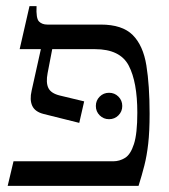

<svg xmlns="http://www.w3.org/2000/svg" viewBox="-20 -605 550 625"><path d="M308 -525Q378 -525 412 -491Q446 -457 456.5 -392Q467 -327 467 -235Q467 -177 462.5 -137.5Q458 -98 450 -66.5Q442 -35 431 0H5L24 -80H349Q369 -80 387 -91Q405 -102 416 -136Q427 -170 427 -238Q427 -338 399 -391.5Q371 -445 289 -445H150L135 -367Q129 -336 137.5 -318.5Q146 -301 175 -294L254 -275L238 -205L122 -234Q94 -241 85 -260.5Q76 -280 83 -310L113 -445H44L76 -585H99Q97 -545 107 -535Q117 -525 134 -525ZM335 -217Q317 -217 304.5 -229.5Q292 -242 292 -260Q292 -278 304.5 -290.5Q317 -303 335 -303Q353 -303 365.5 -290.5Q378 -278 378 -260Q378 -242 365.5 -229.5Q353 -217 335 -217Z"/></svg>

Font: Bona Nova
Style: Regular
Weight: 400
Designer: Mateusz Machalski
Foundry: Capitalics
Version: Version 4.001; ttfautohint (v1.8.3)